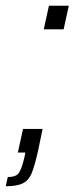

<svg xmlns="http://www.w3.org/2000/svg" viewBox="-58 -530 259 667"><path d="M94 -428 112 -510H181L163 -428ZM27 16 30 0H4L22 -82H90L74 -5Q62 48 52 72Q42 96 22 106.5Q2 117 -38 117L-31 85Q-3 85 7 71.5Q17 58 27 16Z"/></svg>

Font: Saira Ultra Condensed
Style: Italic
Weight: 400
Width: 1
Italic angle: -12°
Designer: Hector Gatti with collaboration of the Omnibus-Type team
Foundry: Omnibus-Type
Version: Version 1.001; ttfautohint (v1.8)